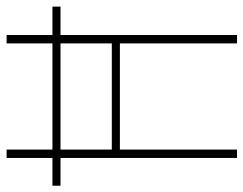

<svg xmlns="http://www.w3.org/2000/svg" viewBox="-100 -748 754 595"><g transform="rotate(-90 277.5 -450.0)"><path d="M86 -93V-640H0V-665H86V-807H112V-665H441V-807H467V-665H555V-640H467V-93H441V-456H112V-93ZM112 -481H441V-640H112Z"/></g></svg>

Font: Noto Sans Telugu UI Condensed Thin
Style: Regular
Weight: 100
Width: 3
Designer: Jelle Bosma - Monotype Design Team
Foundry: Monotype Imaging Inc.
Version: Version 2.005; ttfautohint (v1.8.4.7-5d5b)